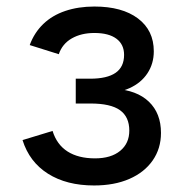

<svg xmlns="http://www.w3.org/2000/svg" viewBox="-20 -885 578 588"><path d="M268 -317Q184 -317 127 -353Q70 -389 49 -456L141 -484Q154 -442 187 -421Q220 -400 271 -400Q320 -400 348 -423Q376 -446 376 -485Q376 -527 347.5 -547.5Q319 -568 257 -568H212V-623H331V-613Q399 -609 436 -573.5Q473 -538 473 -478Q473 -430 447.5 -393.5Q422 -357 376 -337Q330 -317 268 -317ZM212 -599V-644H256Q308 -644 334 -662Q360 -680 360 -717Q360 -749 336.5 -766.5Q313 -784 269 -784Q229 -784 200 -767.5Q171 -751 160 -719L71 -747Q85 -785 112.5 -811.5Q140 -838 180 -851.5Q220 -865 269 -865Q354 -865 402.5 -828.5Q451 -792 451 -728Q451 -690 431.5 -660.5Q412 -631 376.5 -615Q341 -599 294 -599Z"/></svg>

Font: TikTok Sans 24pt Medium
Style: Regular
Weight: 500
Version: Version 4.000